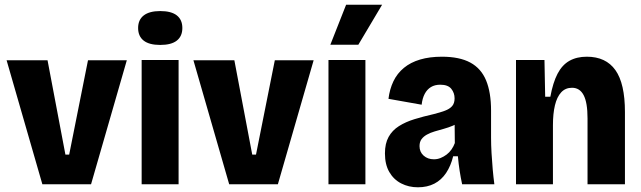

<svg xmlns="http://www.w3.org/2000/svg" viewBox="-20 -783 2724 816"><path d="M160 0 8 -527H182L258 -126H274L354 -527H519L367 0Z M582 0V-528H739V0ZM661 -592Q614 -592 590.5 -610.5Q567 -629 567 -664Q567 -699 591 -717.5Q615 -736 661 -736Q708 -736 731.5 -717.5Q755 -699 755 -664Q755 -629 731.5 -610.5Q708 -592 661 -592Z M954 0 802 -527H976L1052 -126H1068L1148 -527H1313L1161 0Z M1376 0V-528H1533V0ZM1503 -593H1384L1451 -763H1604Z M1756 13Q1717 13 1685 -3.5Q1653 -20 1634.5 -52Q1616 -84 1616 -131Q1616 -173 1631.5 -201Q1647 -229 1675.5 -247Q1704 -265 1741.5 -276.5Q1779 -288 1823 -298Q1851 -305 1871 -312.5Q1891 -320 1901.5 -332Q1912 -344 1912 -365Q1912 -388 1898 -405.5Q1884 -423 1851 -423Q1828 -423 1811.5 -413Q1795 -403 1785 -384Q1775 -365 1772 -338L1631 -363Q1636 -404 1652 -437.5Q1668 -471 1696.5 -494.5Q1725 -518 1765.5 -530Q1806 -542 1858 -542Q1933 -542 1979 -517Q2025 -492 2046 -441Q2067 -390 2067 -313V-198Q2067 -167 2069 -132.5Q2071 -98 2074 -64Q2077 -30 2081 0H1944Q1938 -28 1933.5 -57Q1929 -86 1926 -119H1906Q1896 -78 1876 -48Q1856 -18 1826 -2.5Q1796 13 1756 13ZM1824 -106Q1839 -106 1852.5 -111.5Q1866 -117 1878 -126Q1890 -135 1899 -148Q1908 -161 1913 -175L1912 -276L1940 -268Q1924 -257 1905 -249Q1886 -241 1866 -235.5Q1846 -230 1827.5 -224.5Q1809 -219 1794.5 -211Q1780 -203 1771.5 -191.5Q1763 -180 1763 -162Q1763 -137 1780.5 -121.5Q1798 -106 1824 -106Z M2173 0V-324V-528H2294L2297 -372H2319Q2330 -432 2349.5 -469.5Q2369 -507 2400 -524.5Q2431 -542 2474 -542Q2555 -542 2595.5 -485Q2636 -428 2636 -307V0H2477V-280Q2477 -347 2460.5 -378.5Q2444 -410 2411 -410Q2383 -410 2365 -390.5Q2347 -371 2338.5 -335.5Q2330 -300 2330 -251V0Z"/></svg>

Font: Bricolage Grotesque 96pt ExtraBold SemiCondensed ExtraBold
Style: Regular
Weight: 800
Width: 4
Version: Version 1.001;gftools[0.9.33.dev8+g029e19f]